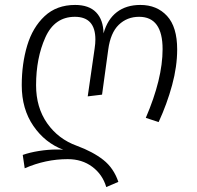

<svg xmlns="http://www.w3.org/2000/svg" viewBox="-20 -554 797 777"><path d="M697 -354Q697 -285 676.5 -209.5Q656 -134 622 -60L570 -77Q638 -235 638 -355Q638 -486 543 -486Q494 -486 460.5 -453.5Q427 -421 418 -353L393 -171L335 -164L363 -358Q366 -378 366 -394Q366 -486 283 -486Q201 -486 163.5 -402.5Q126 -319 126 -209Q126 -119 171 -55Q216 9 291 36Q356 60 398 93Q440 126 459 182L410 203Q395 152 353.5 121Q312 90 254 90Q165 90 80 127L72 73Q100 63 137.5 57Q175 51 211 51Q228 51 236 52Q162 24 115 -44.5Q68 -113 68 -209Q68 -296 90 -369.5Q112 -443 160.5 -488.5Q209 -534 284 -534Q340 -534 369 -504Q398 -474 399 -419Q415 -476 453 -505Q491 -534 548 -534Q615 -534 656 -489.5Q697 -445 697 -354Z"/></svg>

Font: FiraGO Light
Style: Italic
Weight: 300
Italic angle: -8°
Designer: bBox Type GmbH
Foundry: bBox Type GmbH
Version: Version 1.001